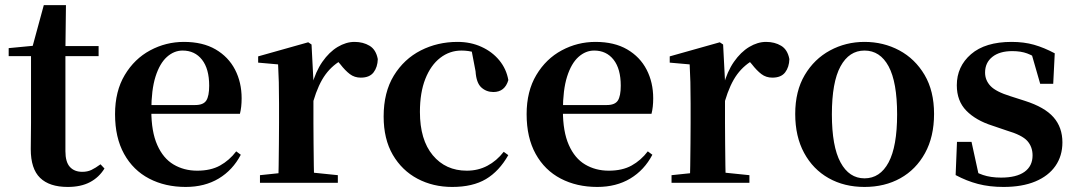

<svg xmlns="http://www.w3.org/2000/svg" viewBox="-20 -716 4217 752"><path d="M169.4 -496.1V-535.7H366.2V-496.1ZM245.1 16.2Q173.7 16.2 137.1 -19.3Q100.5 -54.8 100.5 -131.7Q100.5 -159.8 101 -182.4Q101.5 -205 101.5 -234.7V-496.1H14V-527.5L123.7 -538L105.1 -525.2L151.5 -695.8H238.3L236.2 -519.3V-508.7V-123.8Q236.2 -81.6 253.7 -62.3Q271.2 -43 302.3 -43Q322.4 -43 338 -50.4Q353.7 -57.9 373.7 -72.5L389.2 -56Q367.7 -21.1 332.3 -2.5Q296.9 16.2 245.1 16.2Z M707.2 16.2Q626.8 16.2 564.2 -16.5Q501.6 -49.1 466.1 -113Q430.6 -176.9 430.6 -268.8Q430.6 -358.8 468.6 -422.2Q506.5 -485.7 568.2 -518.8Q629.9 -551.9 700.4 -551.9Q774.1 -551.9 824.5 -522.5Q874.8 -493.1 900.6 -443.2Q926.4 -393.3 926.4 -330.9Q926.4 -296.1 919.7 -270.2H489.1V-304.6H744.4Q776.5 -304.6 787.9 -322.2Q799.3 -339.8 799.3 -380.4Q799.3 -446.3 771.2 -482.2Q743.1 -518 695.1 -518Q661.7 -518 633.6 -492.9Q605.6 -467.8 589.1 -416Q572.7 -364.1 572.7 -282.7Q572.7 -200.5 595.9 -148.2Q619 -95.8 659.8 -71.7Q700.5 -47.5 752.4 -47.5Q805.4 -47.5 841.9 -67.7Q878.3 -87.9 905.2 -123.2L923.1 -109.9Q891.6 -49.8 836.7 -16.8Q781.7 16.2 707.2 16.2Z M998.2 0V-29.9L1106.3 -41.2H1192.8L1303.2 -29.9V0ZM1069.2 0Q1070.9 -25.5 1071.4 -67.4Q1071.9 -109.4 1072.4 -154.8Q1072.9 -200.3 1072.9 -234.8V-310.2Q1072.9 -360.7 1072 -394.1Q1071.2 -427.5 1069.2 -463.8L991.1 -470.7V-495.2L1187.2 -550.4L1200.2 -541.7L1207.6 -398.7V-397.7V-234.8Q1207.6 -200.3 1208.1 -154.8Q1208.6 -109.4 1209.1 -67.4Q1209.6 -25.5 1210.6 0ZM1207.4 -320.2 1174.3 -380.9H1201.4Q1216 -435.6 1242.6 -473.9Q1269.3 -512.2 1302.4 -532.1Q1335.5 -551.9 1368.6 -551.9Q1402.2 -551.9 1427.4 -536.8Q1452.7 -521.7 1459.7 -484.5Q1458.9 -453.2 1443.2 -432.6Q1427.4 -411.9 1393.2 -411.9Q1368.5 -411.9 1350.2 -425.8Q1332 -439.6 1312.8 -464.4L1289.8 -490.9L1326.4 -485.1Q1283.5 -463.1 1255.2 -424.7Q1226.9 -386.2 1207.4 -320.2Z M1751.1 16.2Q1676.1 16.2 1615.2 -16Q1554.3 -48.3 1518.4 -109.8Q1482.6 -171.4 1482.6 -259.7Q1482.6 -354.7 1522.5 -419.9Q1562.4 -485 1628.1 -518.5Q1693.9 -551.9 1772 -551.9Q1823.5 -551.9 1865.8 -532.5Q1908.2 -513.2 1935.8 -479.5Q1963.4 -445.8 1971 -402.4Q1957.4 -355.6 1912.4 -355.6Q1884.9 -355.6 1865.1 -373.6Q1845.4 -391.6 1842.6 -436.8L1824.8 -530.1L1892.7 -486.3Q1863.8 -503.2 1839.1 -510.6Q1814.4 -518 1787.6 -518Q1741.2 -518 1704.2 -489.4Q1667.1 -460.7 1645.9 -407.1Q1624.7 -353.5 1624.7 -277.6Q1624.7 -168.4 1675 -108Q1725.4 -47.5 1808.2 -47.5Q1852.5 -47.5 1888.8 -66.7Q1925.2 -85.9 1952.9 -121.4L1970.8 -108.4Q1935.1 -45.4 1883.3 -14.6Q1831.5 16.2 1751.1 16.2Z M2319.2 16.2Q2238.8 16.2 2176.2 -16.5Q2113.6 -49.1 2078.1 -113Q2042.6 -176.9 2042.6 -268.8Q2042.6 -358.8 2080.6 -422.2Q2118.5 -485.7 2180.2 -518.8Q2241.9 -551.9 2312.4 -551.9Q2386.1 -551.9 2436.5 -522.5Q2486.8 -493.1 2512.6 -443.2Q2538.4 -393.3 2538.4 -330.9Q2538.4 -296.1 2531.7 -270.2H2101.1V-304.6H2356.4Q2388.5 -304.6 2399.9 -322.2Q2411.3 -339.8 2411.3 -380.4Q2411.3 -446.3 2383.2 -482.2Q2355.1 -518 2307.1 -518Q2273.7 -518 2245.6 -492.9Q2217.6 -467.8 2201.1 -416Q2184.7 -364.1 2184.7 -282.7Q2184.7 -200.5 2207.9 -148.2Q2231 -95.8 2271.8 -71.7Q2312.5 -47.5 2364.4 -47.5Q2417.4 -47.5 2453.9 -67.7Q2490.3 -87.9 2517.2 -123.2L2535.1 -109.9Q2503.6 -49.8 2448.7 -16.8Q2393.7 16.2 2319.2 16.2Z M2610.2 0V-29.9L2718.3 -41.2H2804.8L2915.2 -29.9V0ZM2681.2 0Q2682.9 -25.5 2683.4 -67.4Q2683.9 -109.4 2684.4 -154.8Q2684.9 -200.3 2684.9 -234.8V-310.2Q2684.9 -360.7 2684 -394.1Q2683.2 -427.5 2681.2 -463.8L2603.1 -470.7V-495.2L2799.2 -550.4L2812.2 -541.7L2819.6 -398.7V-397.7V-234.8Q2819.6 -200.3 2820.1 -154.8Q2820.6 -109.4 2821.1 -67.4Q2821.6 -25.5 2822.6 0ZM2819.4 -320.2 2786.3 -380.9H2813.4Q2828 -435.6 2854.6 -473.9Q2881.3 -512.2 2914.4 -532.1Q2947.5 -551.9 2980.6 -551.9Q3014.2 -551.9 3039.4 -536.8Q3064.7 -521.7 3071.7 -484.5Q3070.9 -453.2 3055.2 -432.6Q3039.4 -411.9 3005.2 -411.9Q2980.5 -411.9 2962.2 -425.8Q2944 -439.6 2924.8 -464.4L2901.8 -490.9L2938.4 -485.1Q2895.5 -463.1 2867.2 -424.7Q2838.9 -386.2 2819.4 -320.2Z M3366 16.2Q3286.7 16.2 3225.5 -18.3Q3164.3 -52.8 3129.5 -117Q3094.6 -181.2 3094.6 -269.8Q3094.6 -359.1 3131.8 -422Q3169 -484.9 3230.9 -518.4Q3292.8 -551.9 3366 -551.9Q3440.1 -551.9 3502.1 -518.8Q3564 -485.6 3601.2 -422.7Q3638.4 -359.8 3638.4 -269.8Q3638.4 -180.5 3603 -116.3Q3567.6 -52 3506.4 -17.9Q3445.2 16.2 3366 16.2ZM3366 -17.5Q3427 -17.5 3460.4 -80.1Q3493.7 -142.6 3493.7 -268.1Q3493.7 -394.2 3460.4 -456.1Q3427 -518 3366 -518Q3305.7 -518 3272 -456.1Q3238.2 -394.2 3238.2 -268.1Q3238.2 -142.6 3272 -80.1Q3305.7 -17.5 3366 -17.5Z M3910.3 16.2Q3855.6 16.2 3810.7 4.5Q3765.8 -7.2 3722.9 -30.3L3728.2 -160.4H3785.1L3815.6 -20.6L3767.6 -26V-62Q3799.7 -41.1 3829.9 -30.7Q3860.2 -20.4 3900.8 -20.4Q3961.1 -20.4 3992.7 -43Q4024.2 -65.7 4024.2 -107.2Q4024.2 -140.9 4003.7 -164Q3983.1 -187.1 3922.5 -204.9L3866.7 -223.9Q3801.9 -244.5 3764.7 -282.6Q3727.5 -320.7 3727.5 -382Q3727.5 -455.6 3783.2 -503.8Q3838.9 -551.9 3942.2 -551.9Q3990.5 -551.9 4029.9 -540.7Q4069.2 -529.5 4111.1 -507.2L4105.1 -387.7H4054.1L4015.6 -521.5L4058 -507.8V-477Q4027.7 -497.5 4003.1 -506.7Q3978.5 -515.8 3944.8 -515.8Q3895 -515.8 3866.6 -493.1Q3838.2 -470.4 3838.2 -431.8Q3838.2 -401.6 3859.6 -379.1Q3880.9 -356.6 3937.8 -339.1L3993.9 -321.1Q4071.8 -296.3 4106.4 -256.6Q4141.1 -217 4141.1 -158.3Q4141.1 -105.4 4113.8 -66.1Q4086.4 -26.7 4035 -5.3Q3983.6 16.2 3910.3 16.2Z"/></svg>

Font: Noto Serif HK ExtraLight
Style: Regular
Weight: 200
Designer: Ryoko NISHIZUKA 西塚涼子 (kana & ideographs); Frank Grießhammer (Latin, Greek & Cyrillic); Wenlong ZHANG 张文龙 (bopomofo); San
Foundry: Adobe
Version: Version 2.002-H1;hotconv 1.1.0;makeotfexe 2.6.0